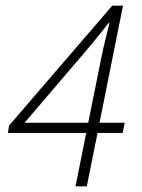

<svg xmlns="http://www.w3.org/2000/svg" viewBox="-20 -659 502 679"><path d="M287 0H247L285 -189H8L12 -215L377 -639H415L332 -225H421L414 -189H325ZM67 -225H292L339 -458Q344 -483 351.5 -514Q359 -545 367 -577H363Q343 -550 322.5 -525.5Q302 -501 284 -479Z"/></svg>

Font: TypoPRO Source Sans Pro
Style: Italic
Weight: 300
Italic angle: -11°
Designer: Paul D. Hunt
Foundry: Adobe Systems Incorporated
Version: Version 1.075;PS 2.000;hotconv 1.0.86;makeotf.lib2.5.63406